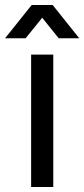

<svg xmlns="http://www.w3.org/2000/svg" viewBox="-55 -743 335 763"><path d="M68.7 0V-526H156.7V0ZM-34.8 -591 70.8 -723H154.4L259.9 -591H178.2L90.6 -700.1L134.6 -699.6L46.9 -591Z"/></svg>

Font: Archivo Variable SemiBold
Style: Regular
Weight: 600
Designer: Hector Gatti
Foundry: Omnibus-Type
Version: Version 2.001